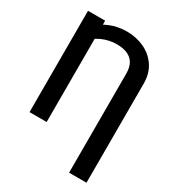

<svg xmlns="http://www.w3.org/2000/svg" viewBox="-219 -864 1088 1194"><g transform="rotate(30 325.0 -267.0)"><path d="M589.4 203.1H464.4V-507.3Q464.4 -552.7 447.8 -581.3Q431.2 -609.9 399.7 -623.5Q368.2 -637.2 323.2 -637.2Q267.6 -637.2 217.5 -614.3Q167.5 -591.3 126 -549.8V-656.7Q165.5 -692.9 220 -715.1Q274.4 -737.3 337.4 -737.3Q405.3 -737.3 462.4 -710.9Q519.5 -684.6 554.4 -633.3Q589.4 -582 589.4 -507.3ZM186 -727.5V0H63V-727.5Z"/></g></svg>

Font: Inter Cardless
Style: Medium
Weight: 500
Designer: Rasmus Andersson
Foundry: rsms
Version: Version 4.001;git-9221beed3